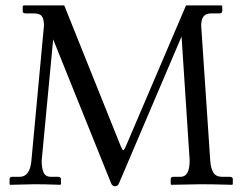

<svg xmlns="http://www.w3.org/2000/svg" viewBox="-20 -666 879 693"><path d="M664.6 -86.9 635.3 -534.2 409.7 -4.9Q405.3 6.3 395.5 6.3Q385.3 6.3 380.9 -4.9L171.9 -523.9L130.4 -85.9Q130.4 -59.1 137.2 -43.5Q144 -27.8 164.1 -27.8H190.4Q193.8 -27.8 197 -25.6Q200.2 -23.4 200.2 -19.5V-2L198.2 1Q145.5 -1 106.4 -1L16.1 1L14.6 -1V-19.5Q14.6 -27.8 24.4 -27.8H50.8Q87.9 -27.8 93.3 -85.9L138.7 -573.7Q138.7 -597.2 131.1 -607.4Q123.5 -617.7 101.1 -617.7H71.8Q62 -618.2 62 -624.5V-643.1L64.9 -646.5H211.9L416.5 -136.7Q421.9 -124 424.8 -124Q428.2 -124 434.1 -137.7L651.4 -646.5H779.8L782.2 -643.1V-625.5Q781.7 -617.7 771.5 -617.7H744.1Q722.7 -617.7 714.4 -606.4Q706.1 -595.2 706.1 -573.7L738.8 -86.9Q740.7 -58.6 750 -43.2Q759.3 -27.8 782.2 -27.8H808.6Q820.3 -27.8 820.3 -19.5V-1L817.9 1Q745.1 -1 706.1 -1L598.6 1L596.2 -1V-19.5Q596.2 -27.8 605.5 -27.8H631.8Q664.6 -27.8 664.6 -86.9Z"/></svg>

Font: Libertinage
Style: f
Weight: 400
Designer: OSP
Foundry: OSP
Version: Version 1.0; 2008; OFL relea